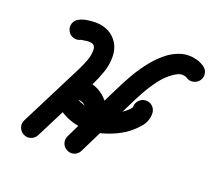

<svg xmlns="http://www.w3.org/2000/svg" viewBox="-113 -754 1063 954"><g transform="rotate(20 419.0 -277.0)"><path d="M134 -516Q124 -535 130.5 -555Q137 -575 156 -584Q174 -594 197.5 -597.5Q221 -601 241 -601Q301 -601 339.5 -564Q378 -527 378 -466Q378 -425 364 -385Q350 -345 332 -309Q290 -226 248 -143Q206 -60 164 23Q164 23 164 23Q164 23 164 23Q155 41 135 48Q115 55 96 45Q78 36 71 16Q64 -4 74 -23Q116 -106 158 -189Q200 -272 242 -355Q254 -379 265.5 -408.5Q277 -438 277 -466Q277 -485 268.5 -492.5Q260 -500 241 -500Q234 -500 218.5 -497.5Q203 -495 202 -495Q183 -485 163 -491.5Q143 -498 134 -516ZM829 -511Q817 -494 796.5 -490Q776 -486 759 -498Q754 -501 747 -502.5Q740 -504 734 -504Q722 -504 710 -498Q698 -492 688 -485Q655 -462 628 -426Q601 -390 579 -350.5Q557 -311 540 -275Q503 -201 466.5 -126.5Q430 -52 393 22Q384 41 364.5 48Q345 55 326 45Q307 36 300.5 16.5Q294 -3 303 -22Q339 -97 375.5 -171Q412 -245 449 -320Q470 -364 496.5 -410Q523 -456 556 -497Q589 -538 629 -568Q652 -584 678.5 -594.5Q705 -605 734 -605Q755 -605 776.5 -599Q798 -593 815 -581Q833 -570 837 -549Q841 -528 829 -511ZM393 22Q384 41 364.5 48Q345 55 326 45Q307 36 300.5 16.5Q294 -3 303 -22Q315 -48 332.5 -82.5Q350 -117 350 -146Q350 -173 333 -192Q316 -211 288 -211Q280 -211 281 -210.5Q282 -210 285 -214Q287 -217 287 -218Q287 -211 306 -203Q325 -195 347.5 -190Q370 -185 381 -185Q415 -185 450 -197Q485 -209 514 -227Q519 -231 530 -239Q541 -247 550 -256.5Q559 -266 559 -271Q559 -271 559 -271Q559 -271 559 -271Q559 -292 574 -307Q589 -322 610 -322Q631 -322 645.5 -307Q660 -292 660 -271Q660 -229 630.5 -196Q601 -163 569 -142Q528 -116 479 -100Q430 -84 381 -84Q353 -84 319 -92Q285 -100 255 -116.5Q225 -133 205.5 -158.5Q186 -184 186 -218Q186 -262 216 -287Q246 -312 288 -312Q334 -312 371 -289.5Q408 -267 429.5 -229.5Q451 -192 451 -146Q451 -102 431.5 -59Q412 -16 393 22Q393 22 393 22Q393 22 393 22Z"/></g></svg>

Font: FRB American Cursive Ultra
Style: Bold Italic
Weight: 1000
Italic angle: -25°
Version: Version 2.0;Modular Font Editor K font №1